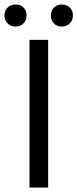

<svg xmlns="http://www.w3.org/2000/svg" viewBox="-41 -833 344 853"><path d="M90 0V-656H173V0ZM28 -715Q7 -715 -7 -729Q-21 -743 -21 -764Q-21 -786 -7 -799.5Q7 -813 28 -813Q50 -813 63.5 -799.5Q77 -786 77 -764Q77 -743 63.5 -729Q50 -715 28 -715ZM234 -715Q212 -715 198.5 -729Q185 -743 185 -764Q185 -786 198.5 -799.5Q212 -813 234 -813Q255 -813 269 -799.5Q283 -786 283 -764Q283 -743 269 -729Q255 -715 234 -715Z"/></svg>

Font: SourceSansPro
Style: Book
Weight: 400
Designer: Paul D. Hunt
Foundry: Adobe Systems Incorporated
Version: Version 2.021;PS 2.000;hotconv 1.0.86;makeotf.lib2.5.63406